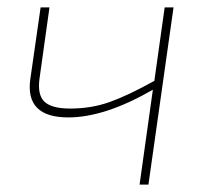

<svg xmlns="http://www.w3.org/2000/svg" viewBox="-20 -500 556 520"><path d="M450 -480 382 0H358L394 -257Q264 -182 165 -182Q48 -182 62 -285L90 -480H114L87 -287Q81 -243 100.5 -224.5Q120 -206 170 -206Q227 -206 276.5 -223.5Q326 -241 398 -281L426 -480Z"/></svg>

Font: Exo 2.0 Thin
Style: Italic
Weight: 250
Italic angle: -8°
Designer: Natanael Gama
Version: Version 1.001;PS 001.001;hotconv 1.0.70;makeotf.lib2.5.58329